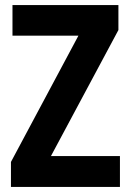

<svg xmlns="http://www.w3.org/2000/svg" viewBox="-20 -734 513 754"><path d="M451 0V-121H180L445 -616V-714H29V-594H288L23 -98V0Z"/></svg>

Font: Noto Sans Devanagari Condensed
Style: Bold
Weight: 700
Width: 3
Designer: Jelle Bosma - Monotype Design Team
Foundry: Monotype Imaging Inc.
Version: Version 2.004